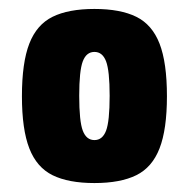

<svg xmlns="http://www.w3.org/2000/svg" viewBox="-20 -713 423 429"><path d="M353 -498Q353 -424 336.5 -381.5Q320 -339 284.5 -321.5Q249 -304 191 -304Q133 -304 97.5 -321.5Q62 -339 45.5 -381.5Q29 -424 29 -498Q29 -573 45.5 -615.5Q62 -658 97.5 -675.5Q133 -693 191 -693Q249 -693 284.5 -675.5Q320 -658 336.5 -615.5Q353 -573 353 -498ZM157 -499Q157 -442 165 -421Q173 -400 191 -400Q209 -400 217 -421Q225 -442 225 -499Q225 -555 217 -576Q209 -597 191 -597Q173 -597 165 -576Q157 -555 157 -499Z"/></svg>

Font: Protest Strike
Style: Regular
Weight: 400
Designer: Octavio Pardo
Foundry: Ashler Design
Version: Version 2.005; ttfautohint (v1.8.4.7-5d5b)